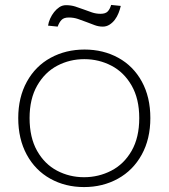

<svg xmlns="http://www.w3.org/2000/svg" viewBox="-20 -751 685 779"><path d="M321 8Q245 8 184 -26Q123 -60 88.5 -123.5Q54 -187 54 -272Q54 -356 89 -419.5Q124 -483 185.5 -516.5Q247 -550 323 -550Q399 -550 460 -516.5Q521 -483 555.5 -420Q590 -357 590 -272Q590 -187 555 -123.5Q520 -60 458.5 -26Q397 8 321 8ZM321 -32Q380 -32 431.5 -58.5Q483 -85 514 -139Q545 -193 545 -272Q545 -350 514 -404Q483 -458 432 -484.5Q381 -511 322 -511Q263 -511 212.5 -484.5Q162 -458 131 -404Q100 -350 100 -272Q100 -193 130.5 -139Q161 -85 211.5 -58.5Q262 -32 321 -32ZM175 -647Q177 -661 183.5 -675.5Q190 -690 199.5 -702Q209 -714 221 -722Q233 -730 248 -730Q268 -730 285.5 -724.5Q303 -719 320 -712.5Q337 -706 353.5 -700.5Q370 -695 388 -695Q408 -695 417 -704.5Q426 -714 431 -731L470 -727Q467 -713 461 -698Q455 -683 446 -671Q437 -659 424.5 -651Q412 -643 397 -643Q380 -643 364 -649Q348 -655 331 -661.5Q314 -668 296.5 -674Q279 -680 259 -680Q239 -680 229.5 -670Q220 -660 214 -643Z"/></svg>

Font: Fz Poppins ExtLt
Style: Regular
Weight: 200
Designer: Ninad Kale (Devanagari), Jonny Pinhorn (Latin)
Foundry: Indian Type Foundry
Version: Vit hóa bi Vntype.Com & FontZin.Com